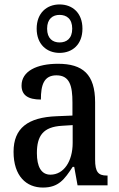

<svg xmlns="http://www.w3.org/2000/svg" viewBox="-20 -834 537 864"><path d="M248 -596C306 -596 351 -634 351 -705C351 -776 306 -814 248 -814C191 -814 145 -776 145 -705C145 -634 191 -596 248 -596ZM248 -643C218 -643 192 -660 192 -705C192 -750 218 -767 248 -767C279 -767 305 -750 305 -705C305 -660 279 -643 248 -643ZM173 10C244 10 270 -27 307 -83H314L329 0H464V-44H461C422 -44 408 -60 408 -116V-374C408 -500 352 -547 241 -547C146 -547 77 -514 77 -449C77 -406 106 -386 164 -386C164 -451 177 -495 234 -495C294 -495 306 -447 306 -373V-314L235 -311C105 -306 41 -257 41 -151C41 -41 99 10 173 10ZM207 -48C165 -48 146 -85 146 -145C146 -223 174 -263 259 -268L307 -271V-191C307 -108 267 -48 207 -48Z"/></svg>

Font: Noto Serif Hebrew Condensed Medium
Style: Regular
Weight: 500
Width: 3
Designer: Monotype Design Team
Foundry: Monotype Imaging Inc.
Version: Version 2.004